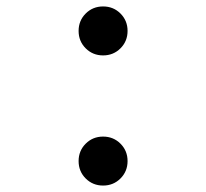

<svg xmlns="http://www.w3.org/2000/svg" viewBox="-20 -558 640 596"><path d="M246 -4Q224 -26 224 -58Q224 -90 246 -112Q268 -134 300 -134Q332 -134 354 -112Q376 -90 376 -58Q376 -26 354 -4Q332 18 300 18Q268 18 246 -4ZM246 -408Q224 -430 224 -462Q224 -494 246 -516Q268 -538 300 -538Q332 -538 354 -516Q376 -494 376 -462Q376 -430 354 -408Q332 -386 300 -386Q268 -386 246 -408Z"/></svg>

Font: CommitMono
Style: 450Regular
Weight: 450
Designer: Eigil Nikolajsen
Foundry: Eigil Nikolajsen
Version: Version 1.002